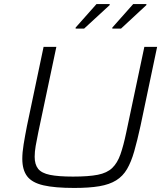

<svg xmlns="http://www.w3.org/2000/svg" viewBox="-20 -919 814 947"><path d="M346 8Q250 8 194 -5Q138 -18 114 -49.5Q90 -81 90 -136Q90 -167 96.5 -207Q103 -247 113 -298L195 -688H258L169 -267Q161 -229 156 -199.5Q151 -170 151 -146Q151 -108 168 -86.5Q185 -65 226.5 -56.5Q268 -48 340 -48Q417 -48 462.5 -57Q508 -66 533.5 -90.5Q559 -115 574 -157.5Q589 -200 603 -267L692 -688H755L673 -298Q657 -225 642 -172.5Q627 -120 606.5 -85Q586 -50 553 -29.5Q520 -9 470 -0.5Q420 8 346 8ZM534 -778V-783L637 -899H702V-894L577 -778ZM353 -778V-783L456 -899H521V-894L395 -778Z"/></svg>

Font: Saira SemiExpanded Light
Style: Italic
Weight: 300
Width: 6
Italic angle: -12°
Designer: Hector Gatti with collaboration of the Omnibus-Type team
Foundry: Omnibus-Type
Version: Version 1.101